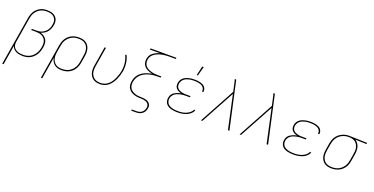

<svg xmlns="http://www.w3.org/2000/svg" viewBox="-27 -1665 5457 2801"><g transform="rotate(20 2702.0 -264.5)"><path d="M7 215 132 -538Q136 -565 144.5 -591Q153 -617 167.5 -641.5Q182 -666 203.5 -686Q225 -706 250 -719.5Q275 -733 302 -738Q329 -743 356 -743Q381 -743 405 -739.5Q429 -736 450 -726.5Q471 -717 488 -701.5Q505 -686 515 -664.5Q525 -643 526 -618.5Q527 -594 523 -569Q518 -542 507 -514.5Q496 -487 477.5 -464Q459 -441 432.5 -425Q406 -409 379 -401Q409 -393 434 -376Q459 -359 474 -333Q489 -307 491 -275Q493 -243 488 -211Q483 -183 474 -155Q465 -127 449.5 -101.5Q434 -76 412 -54Q390 -32 363.5 -18Q337 -4 308.5 2Q280 8 252 8Q224 8 197 4Q170 0 146 -11.5Q122 -23 104 -42Q86 -61 78 -87L28 215ZM250 -11Q276 -11 302 -16.5Q328 -22 352.5 -35Q377 -48 397 -68Q417 -88 431.5 -112Q446 -136 454.5 -162Q463 -188 467 -214Q471 -238 470.5 -262.5Q470 -287 462 -308.5Q454 -330 438 -346.5Q422 -363 401 -373Q380 -383 356.5 -387Q333 -391 308 -391H236L240 -410H312Q334 -410 356 -413.5Q378 -417 399 -427Q420 -437 438.5 -452.5Q457 -468 470.5 -487.5Q484 -507 491.5 -528.5Q499 -550 502 -572Q506 -594 505 -615.5Q504 -637 495.5 -655.5Q487 -674 472.5 -688Q458 -702 439 -710Q420 -718 399 -721Q378 -724 356 -724Q332 -724 307 -719Q282 -714 259 -702Q236 -690 217 -671Q198 -652 184.5 -630Q171 -608 163.5 -583.5Q156 -559 152 -535L90 -158Q86 -136 88 -114Q90 -92 100.5 -74Q111 -56 127.5 -43.5Q144 -31 163.5 -23.5Q183 -16 205 -13.5Q227 -11 250 -11Z M607 215 696 -323Q701 -351 710 -378Q719 -405 735 -429.5Q751 -454 773 -473.5Q795 -493 821.5 -505.5Q848 -518 876 -523Q904 -528 931 -528Q961 -528 989 -522Q1017 -516 1040 -500.5Q1063 -485 1078 -462Q1093 -439 1100 -412Q1107 -385 1107 -355.5Q1107 -326 1102 -297L1085 -197Q1081 -170 1072 -143Q1063 -116 1047.5 -91.5Q1032 -67 1009.5 -47Q987 -27 961.5 -14.5Q936 -2 908 3Q880 8 853 8Q822 8 792.5 1Q763 -6 740.5 -23.5Q718 -41 703.5 -67Q689 -93 684 -123L628 215ZM851 -11Q876 -11 901 -15.5Q926 -20 950 -31.5Q974 -43 994.5 -61.5Q1015 -80 1029.5 -102.5Q1044 -125 1052.5 -150Q1061 -175 1065 -200L1081 -300Q1086 -326 1086.5 -352.5Q1087 -379 1081.5 -403.5Q1076 -428 1062.5 -449Q1049 -470 1028.5 -484Q1008 -498 983 -503.5Q958 -509 931 -509Q906 -509 880.5 -504.5Q855 -500 831.5 -488.5Q808 -477 787.5 -458.5Q767 -440 752 -417.5Q737 -395 729 -370Q721 -345 717 -320L700 -221Q696 -195 695 -168.5Q694 -142 700 -117.5Q706 -93 719.5 -72Q733 -51 753 -36.5Q773 -22 798.5 -16.5Q824 -11 851 -11Z M1450 8Q1420 8 1392 2Q1364 -4 1341.5 -19.5Q1319 -35 1303.5 -58Q1288 -81 1281 -108Q1274 -135 1274.5 -164.5Q1275 -194 1280 -223L1329 -520H1350L1300 -220Q1296 -194 1295 -167.5Q1294 -141 1300 -116.5Q1306 -92 1319.5 -71Q1333 -50 1353 -36Q1373 -22 1398.5 -16.5Q1424 -11 1451 -11Q1481 -11 1512 -22.5Q1543 -34 1568.5 -56.5Q1594 -79 1612 -107Q1630 -135 1643 -165Q1656 -195 1665.5 -225.5Q1675 -256 1680 -287Q1690 -348 1682 -408Q1674 -468 1648 -519L1667 -527Q1694 -473 1702 -410.5Q1710 -348 1700 -284Q1694 -251 1684 -218Q1674 -185 1660 -153.5Q1646 -122 1625.5 -92Q1605 -62 1577.5 -38.5Q1550 -15 1516.5 -3.5Q1483 8 1450 8Z M2011 215V196H2083Q2104 196 2125.5 191Q2147 186 2164.5 172.5Q2182 159 2193 139Q2204 119 2207 98Q2211 78 2205.5 60Q2200 42 2186.5 30Q2173 18 2155.5 11.5Q2138 5 2119 2.5Q2100 0 2080.5 0Q2061 0 2041.5 -1.5Q2022 -3 2003 -6.5Q1984 -10 1967 -16.5Q1950 -23 1934 -32Q1918 -41 1905.5 -54Q1893 -67 1883.5 -82.5Q1874 -98 1869.5 -116.5Q1865 -135 1865.5 -154.5Q1866 -174 1869 -193Q1873 -220 1884 -246Q1895 -272 1913 -294.5Q1931 -317 1954.5 -334Q1978 -351 2004 -363Q2030 -375 2056.5 -383Q2083 -391 2110 -395Q2089 -399 2068 -406.5Q2047 -414 2028.5 -424.5Q2010 -435 1994.5 -450Q1979 -465 1969.5 -484.5Q1960 -504 1958 -526.5Q1956 -549 1959 -572Q1962 -590 1969 -607.5Q1976 -625 1988 -640Q2000 -655 2015.5 -667Q2031 -679 2047.5 -688.5Q2064 -698 2081.5 -704.5Q2099 -711 2117 -716H1961L1964 -735H2366L2363 -716H2265Q2244 -716 2223.5 -715Q2203 -714 2181.5 -711Q2160 -708 2138.5 -703.5Q2117 -699 2097 -691Q2077 -683 2057 -672Q2037 -661 2020.5 -645.5Q2004 -630 1993.5 -610Q1983 -590 1980 -569Q1975 -541 1981.5 -513.5Q1988 -486 2006 -466.5Q2024 -447 2048.5 -435Q2073 -423 2099.5 -416Q2126 -409 2154.5 -406.5Q2183 -404 2212 -404H2252L2248 -385H2208Q2175 -385 2142 -382Q2109 -379 2076.5 -370.5Q2044 -362 2012 -347Q1980 -332 1953.5 -308.5Q1927 -285 1911 -254Q1895 -223 1889 -190Q1885 -164 1887.5 -138.5Q1890 -113 1902.5 -92Q1915 -71 1935.5 -56.5Q1956 -42 1979.5 -33.5Q2003 -25 2028.5 -22Q2054 -19 2081 -19Q2100 -19 2118.5 -17Q2137 -15 2155 -10Q2173 -5 2188 4.5Q2203 14 2214 28Q2225 42 2228.5 60.5Q2232 79 2228 98Q2225 122 2213 146Q2201 170 2179.5 186Q2158 202 2133 208.5Q2108 215 2083 215Z M2651 8Q2626 8 2600.5 5.5Q2575 3 2551.5 -3.5Q2528 -10 2507 -22Q2486 -34 2471.5 -52.5Q2457 -71 2452 -95.5Q2447 -120 2451 -146Q2454 -162 2460.5 -179Q2467 -196 2479 -209.5Q2491 -223 2506 -233Q2521 -243 2537.5 -250.5Q2554 -258 2571 -263Q2588 -268 2605 -271Q2583 -277 2563 -287Q2543 -297 2528.5 -313.5Q2514 -330 2509.5 -352.5Q2505 -375 2509 -399Q2512 -421 2523.5 -442Q2535 -463 2553 -478.5Q2571 -494 2593 -503.5Q2615 -513 2637 -518.5Q2659 -524 2681 -526Q2703 -528 2725 -528Q2747 -528 2768.5 -526Q2790 -524 2810.5 -519Q2831 -514 2850 -505Q2869 -496 2882.5 -481.5Q2896 -467 2902.5 -447Q2909 -427 2906 -405L2905 -400H2884L2885 -404Q2888 -423 2882 -440.5Q2876 -458 2863 -470.5Q2850 -483 2833.5 -490.5Q2817 -498 2798.5 -502Q2780 -506 2761.5 -507.5Q2743 -509 2724 -509Q2704 -509 2684 -507.5Q2664 -506 2644.5 -501Q2625 -496 2605.5 -488Q2586 -480 2570 -466.5Q2554 -453 2543.5 -434.5Q2533 -416 2529 -396Q2526 -376 2530.5 -357Q2535 -338 2547 -324Q2559 -310 2576 -301.5Q2593 -293 2612 -288Q2631 -283 2650.5 -281.5Q2670 -280 2690 -280H2750L2747 -261H2687Q2666 -261 2644 -259.5Q2622 -258 2600.5 -253Q2579 -248 2557.5 -240Q2536 -232 2517.5 -218.5Q2499 -205 2487 -184.5Q2475 -164 2471 -143Q2468 -120 2473 -98.5Q2478 -77 2491.5 -61.5Q2505 -46 2524.5 -36Q2544 -26 2565 -20.5Q2586 -15 2608.5 -13Q2631 -11 2654 -11Q2674 -11 2694 -12.5Q2714 -14 2734.5 -18.5Q2755 -23 2774.5 -31Q2794 -39 2812 -50.5Q2830 -62 2845 -78.5Q2860 -95 2869 -115L2886 -106Q2877 -85 2861 -67Q2845 -49 2825.5 -36Q2806 -23 2784 -14.5Q2762 -6 2740 -1Q2718 4 2695.5 6Q2673 8 2651 8ZM2730 -600 2763 -744H2786L2748 -600Z M3014 0 3314 -552 3291 -656Q3287 -676 3282 -695.5Q3277 -715 3272 -735H3294L3456 0H3433L3320 -522L3036 0Z M3614 0 3914 -552 3891 -656Q3887 -676 3882 -695.5Q3877 -715 3872 -735H3894L4056 0H4033L3920 -522L3636 0Z M4451 8Q4426 8 4400.5 5.5Q4375 3 4351.5 -3.5Q4328 -10 4307 -22Q4286 -34 4271.5 -52.5Q4257 -71 4252 -95.5Q4247 -120 4251 -146Q4254 -162 4260.5 -179Q4267 -196 4279 -209.5Q4291 -223 4306 -233Q4321 -243 4337.5 -250.5Q4354 -258 4371 -263Q4388 -268 4405 -271Q4383 -277 4363 -287Q4343 -297 4328.5 -313.5Q4314 -330 4309.5 -352.5Q4305 -375 4309 -399Q4312 -421 4323.5 -442Q4335 -463 4353 -478.5Q4371 -494 4393 -503.5Q4415 -513 4437 -518.5Q4459 -524 4481 -526Q4503 -528 4525 -528Q4547 -528 4568.5 -526Q4590 -524 4610.5 -519Q4631 -514 4650 -505Q4669 -496 4682.5 -481.5Q4696 -467 4702.5 -447Q4709 -427 4706 -405L4705 -400H4684L4685 -404Q4688 -423 4682 -440.5Q4676 -458 4663 -470.5Q4650 -483 4633.5 -490.5Q4617 -498 4598.5 -502Q4580 -506 4561.5 -507.5Q4543 -509 4524 -509Q4504 -509 4484 -507.5Q4464 -506 4444.5 -501Q4425 -496 4405.5 -488Q4386 -480 4370 -466.5Q4354 -453 4343.5 -434.5Q4333 -416 4329 -396Q4326 -376 4330.5 -357Q4335 -338 4347 -324Q4359 -310 4376 -301.5Q4393 -293 4412 -288Q4431 -283 4450.5 -281.5Q4470 -280 4490 -280H4550L4547 -261H4487Q4466 -261 4444 -259.5Q4422 -258 4400.5 -253Q4379 -248 4357.5 -240Q4336 -232 4317.5 -218.5Q4299 -205 4287 -184.5Q4275 -164 4271 -143Q4268 -120 4273 -98.5Q4278 -77 4291.5 -61.5Q4305 -46 4324.5 -36Q4344 -26 4365 -20.5Q4386 -15 4408.5 -13Q4431 -11 4454 -11Q4474 -11 4494 -12.5Q4514 -14 4534.5 -18.5Q4555 -23 4574.5 -31Q4594 -39 4612 -50.5Q4630 -62 4645 -78.5Q4660 -95 4669 -115L4686 -106Q4677 -85 4661 -67Q4645 -49 4625.5 -36Q4606 -23 4584 -14.5Q4562 -6 4540 -1Q4518 4 4495.5 6Q4473 8 4451 8Z M5042 8Q5012 8 4984 2Q4956 -4 4933.5 -19.5Q4911 -35 4895.5 -58Q4880 -81 4873 -108Q4866 -135 4866.5 -164.5Q4867 -194 4872 -223L4888 -323Q4893 -350 4901.5 -376Q4910 -402 4925.5 -426Q4941 -450 4963 -469.5Q4985 -489 5010 -501.5Q5035 -514 5061.5 -521Q5088 -528 5115 -528H5131L5404 -520L5401 -501L5225 -506Q5250 -492 5267 -468.5Q5284 -445 5292 -417Q5300 -389 5299.5 -358Q5299 -327 5294 -297L5277 -197Q5273 -169 5264 -142Q5255 -115 5239 -90.5Q5223 -66 5200.5 -46.5Q5178 -27 5151.5 -14.5Q5125 -2 5097 3Q5069 8 5042 8ZM5043 -11Q5068 -11 5093 -15.5Q5118 -20 5142 -31.5Q5166 -43 5186.5 -61.5Q5207 -80 5221.5 -102.5Q5236 -125 5244.5 -150Q5253 -175 5257 -200L5273 -300Q5278 -325 5279 -349.5Q5280 -374 5275 -397.5Q5270 -421 5259 -441.5Q5248 -462 5230.5 -477Q5213 -492 5190.5 -499.5Q5168 -507 5143 -509H5114Q5090 -509 5065.5 -502.5Q5041 -496 5018 -484Q4995 -472 4975.5 -454Q4956 -436 4942.5 -414Q4929 -392 4921 -368Q4913 -344 4909 -320L4892 -220Q4888 -194 4887 -167.5Q4886 -141 4892 -116.5Q4898 -92 4911.5 -71Q4925 -50 4945 -36Q4965 -22 4990.5 -16.5Q5016 -11 5043 -11Z"/></g></svg>

Font: Iosevka Thin Extended
Style: Italic
Weight: 100
Width: 7
Italic angle: -9°
Monospace: yes
Designer: Belleve Invis
Foundry: Belleve Invis
Version: Version 32.5.0; ttfautohint (v1.8.4)